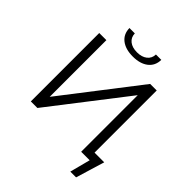

<svg xmlns="http://www.w3.org/2000/svg" viewBox="-271 -1056 1389 1389"><g transform="rotate(45 424.0 -361.5)"><path d="M247 -880H302Q303 -840 332 -817Q361 -794 410 -794Q458 -794 487.5 -817Q517 -840 518 -880H573Q572 -819 528 -785Q484 -751 410 -751Q335 -751 291.5 -785Q248 -819 247 -880ZM805 -64 738 157H679L720 0H633V-579L185 0H118V-700H191V-120L639 -700H706V-64Z"/></g></svg>

Font: CMG Sans
Style: Regular
Weight: 400
Designer: Julieta Ulanovsky
Foundry: Julieta Ulanovsky
Version: Version 7.200